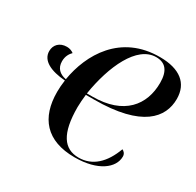

<svg xmlns="http://www.w3.org/2000/svg" viewBox="-158 -906 1115 1092"><g transform="rotate(30 399.5 -359.5)"><path d="M597 -728C336 -730 222 -527 193 -351C151 -359 123 -383 123 -429C123 -463 138 -485 152 -499C140 -508 125 -514 107 -514C59 -514 31 -483 31 -443C31 -380 98 -349 192 -342C188 -315 186 -288 186 -264C186 -95 271 9 458 9C611 9 694 -58 694 -132C694 -151 682 -162 671 -167C633 -63 569 -1 478 -1C382 -1 330 -73 330 -247C330 -268 333 -307 336 -331H389C705 -331 796 -447 796 -569C796 -673 724 -727 597 -728ZM576 -717C636 -717 668 -681 668 -601C668 -456 580 -341 373 -341H337C368 -534 450 -717 576 -717Z"/></g></svg>

Font: Noto Serif Display SemiBold
Style: Italic
Weight: 600
Italic angle: -12°
Designer: Monotype Design Team
Foundry: Monotype Imaging Inc.
Version: Version 2.009